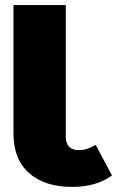

<svg xmlns="http://www.w3.org/2000/svg" viewBox="-20 -716 461 756"><path d="M421 -25Q359 20 264 20Q157 20 95 -34Q33 -88 33 -191V-696H239V-178Q239 -152 252 -138.5Q265 -125 289 -125Q308 -125 321.5 -129.5Q335 -134 357 -145Z"/></svg>

Font: FiraGO Heavy
Style: Regular
Weight: 900
Designer: bBox Type
Foundry: bBox Type GmbH
Version: Version 1.001